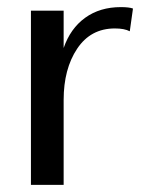

<svg xmlns="http://www.w3.org/2000/svg" viewBox="-20 -520 403 540"><path d="M67 -490H159V-385Q178 -440 219.5 -470Q261 -500 320 -500Q343 -500 354 -496L345 -432Q330 -440 303 -440Q235 -440 197 -383Q159 -326 159 -239V0H67Z"/></svg>

Font: Fahkwang
Style: Regular
Weight: 400
Version: Version 1.000; ttfautohint (v1.6)